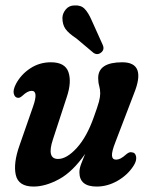

<svg xmlns="http://www.w3.org/2000/svg" viewBox="-20 -677 548 706"><path d="M464.5 -117Q478 -116 480.5 -101Q483 -86 471.5 -68Q450 -34 412.8 -12.5Q375.5 9 335.5 9Q272 9 272 -43.5Q272 -57 278 -73.2Q284 -89.5 293 -111Q247 -45 197 -18Q147 9 103.5 9Q47.5 9 38 -34Q28.5 -77 52 -143L101.5 -285Q122 -343 96.5 -343Q81.5 -343 62.5 -325Q52 -315.5 45 -317.5Q34.5 -318.5 30.8 -332.2Q27 -346 39 -369Q57.5 -403.5 91.5 -425.8Q125.5 -448 167 -448Q219.5 -448 231.8 -411.5Q244 -375 225.5 -320L174.5 -164Q151 -92.5 193.5 -92.5Q225.5 -92.5 262.5 -133.2Q299.5 -174 325 -246.5Q339 -285 343.8 -302.8Q348.5 -320.5 348.5 -333.5Q348.5 -348 344.8 -361Q341 -374 341 -390Q341 -448 429.5 -448Q519.5 -448 472.5 -332.5L404 -153.5Q390.5 -119 391.8 -104.5Q393 -90 407 -90Q414.5 -90 423.2 -94.2Q432 -98.5 446 -111Q456 -119 464.5 -117ZM316.5 -603.5 357.5 -512.5Q365.5 -495 352 -484Q338.5 -473 324 -482.5L261 -535.5Q231.5 -555 220.5 -571Q209.5 -587 209.5 -611.5Q210 -628 222 -642.5Q234 -657 254 -657Q278 -658.5 291.5 -644.2Q305 -630 316.5 -603.5Z"/></svg>

Font: Fraunces 144pt S100 SemiBold
Style: Italic
Weight: 600
Italic angle: -16°
Version: Version 1.000; ttfautohint (v1.8.3)